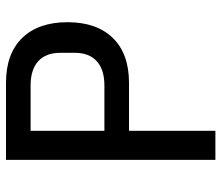

<svg xmlns="http://www.w3.org/2000/svg" viewBox="-69 -669 738 640"><g transform="rotate(-90 300.0 -349.0)"><path d="M184 0H87V-698H344Q441 -698 493.5 -644Q546 -590 546 -493Q546 -396 493.5 -342Q441 -288 344 -288H184ZM184 -616V-370H335Q388 -370 416 -395.5Q444 -421 444 -469V-517Q444 -565 416 -590.5Q388 -616 335 -616Z"/></g></svg>

Font: IBM Plex Mono Text
Style: Regular
Weight: 450
Designer: Mike Abbink, Paul van der Laan, Pieter van Rosmalen
Foundry: Bold Monday
Version: Version 2.000